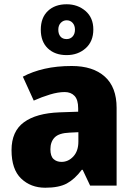

<svg xmlns="http://www.w3.org/2000/svg" viewBox="-20 -869 626 899"><path d="M316 -560Q415 -560 470.5 -510.5Q526 -461 526 -364V0H402L367 -74H363Q330 -30 293 -10Q256 10 192 10Q124 10 79 -33Q34 -76 34 -166Q34 -254 92 -296.5Q150 -339 259 -343L346 -346V-362Q346 -402 329 -420Q312 -438 283 -438Q252 -438 214 -426.5Q176 -415 138 -398L87 -510Q132 -534 189 -547Q246 -560 316 -560ZM347 -250 306 -248Q256 -246 236 -225.5Q216 -205 216 -170Q216 -138 230.5 -124.5Q245 -111 268 -111Q300 -111 323.5 -136.5Q347 -162 347 -206ZM292 -611Q237 -611 204 -642.5Q171 -674 171 -730Q171 -786 204 -817.5Q237 -849 292 -849Q344 -849 380.5 -817.5Q417 -786 417 -731Q417 -675 381 -643Q345 -611 292 -611ZM292 -686Q309 -686 320 -698Q331 -710 331 -730Q331 -750 320 -762Q309 -774 292 -774Q276 -774 264.5 -762Q253 -750 253 -730Q253 -710 263 -698Q273 -686 292 -686Z"/></svg>

Font: Noto Sans Disp ExtBd
Style: Regular
Weight: 800
Designer: Monotype Design Team
Foundry: Monotype Imaging Inc.
Version: Version 2.000;GOOG;noto-source:20170915:90ef993387c0; ttfaut